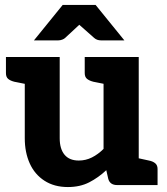

<svg xmlns="http://www.w3.org/2000/svg" viewBox="-20 -747 674 775"><path d="M254 8Q199 8 159.5 -17.5Q120 -43 100 -87.5Q80 -132 80 -189V-517H221V-189Q221 -146 240.5 -122.5Q260 -99 298 -99Q326 -99 351 -111.5Q376 -124 398 -146V-517H540V0H453Q424 0 417 -25L409 -60Q377 -30 340 -11Q303 8 254 8ZM518 0 531 -110 581 -99Q597 -96 606.5 -88Q616 -80 616 -65V0ZM102 -517 88 -407 38 -417Q22 -421 13 -428.5Q4 -436 4 -452V-517ZM420 -517 407 -407 357 -417Q341 -421 331.5 -428.5Q322 -436 322 -452V-517ZM117 -584 233 -727H366L482 -584H388Q371 -584 360 -594L300 -647L243 -594Q239 -590 231 -587Q223 -584 215 -584Z"/></svg>

Font: Aleo ExtraBold
Style: Regular
Weight: 800
Designer: Alessio Laiso
Foundry: Alessio Laiso
Version: Version 2.001;gftools[0.9.29]